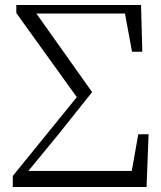

<svg xmlns="http://www.w3.org/2000/svg" viewBox="-20 -745 643 765"><path d="M31 0V-44L286 -358L45 -693V-725H542L547 -539H506L478 -691H125L347 -378L213 -210L93 -64H505L531 -210H572L564 0Z"/></svg>

Font: Early Summer Mincho Light
Style: Regular
Weight: 300
Designer: GuiWonder
Version: Version 1.002